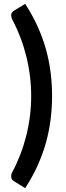

<svg xmlns="http://www.w3.org/2000/svg" viewBox="-20 -805 340 983"><path d="M139.6 -313.5Q139.6 -416.5 114.7 -516.4Q89.8 -616.2 43.5 -703.6Q37.1 -716.3 37.1 -726.1Q37.1 -735.4 42 -741.7Q46.9 -748 54.2 -752L108.9 -785.2Q146 -728 172.1 -670.7Q198.2 -613.3 214.6 -554.9Q231 -496.6 238.8 -436.3Q246.6 -376 246.6 -313.5Q246.6 -251 238.8 -190.9Q231 -130.9 214.6 -72.5Q198.2 -14.2 172.1 43.5Q146 101.1 108.9 158.2L54.2 124.5Q46.9 120.6 42 114.3Q37.1 107.9 37.1 98.1Q37.1 93.3 38.3 87.9Q39.6 82.5 43 76.2Q89.8 -11.7 114.7 -111.1Q139.6 -210.4 139.6 -313.5Z"/></svg>

Font: Kdam Thmor
Style: Regular
Weight: 400
Foundry: Sovichet Tep
Version: Version 1.20